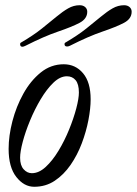

<svg xmlns="http://www.w3.org/2000/svg" viewBox="-20 -696 524 735"><path d="M111 19Q72 19 42.5 -18.5Q13 -56 13 -126Q13 -176 27.5 -232Q42 -288 69.5 -337.5Q97 -387 136 -418.5Q175 -450 224 -450Q269 -450 298 -415.5Q327 -381 327 -316Q327 -281 318.5 -236.5Q310 -192 293 -147Q276 -102 250 -64.5Q224 -27 189.5 -4Q155 19 111 19ZM102 -33Q129 -33 155 -57Q181 -81 204 -119Q227 -157 244.5 -200Q262 -243 272 -281Q282 -319 282 -342Q282 -374 269.5 -389Q257 -404 236 -404Q210 -404 184.5 -379.5Q159 -355 136 -316.5Q113 -278 95 -234.5Q77 -191 67 -153Q57 -115 57 -92Q57 -63 70.5 -48Q84 -33 102 -33ZM78 -521Q70 -517 66 -517Q57 -517 57 -527Q57 -532 62 -534Q108 -561 140 -586.5Q172 -612 196 -632Q220 -652 241 -664Q262 -676 285 -676Q298 -676 306 -669Q314 -662 314 -651Q314 -624 284.5 -608.5Q255 -593 202 -575Q149 -557 78 -521ZM248 -521Q242 -518 237 -518Q227 -518 227 -527Q227 -532 232 -534Q278 -561 310 -586.5Q342 -612 366 -632Q390 -652 411 -664Q432 -676 455 -676Q468 -676 476 -669Q484 -662 484 -651Q484 -624 454.5 -608.5Q425 -593 372 -575Q319 -557 248 -521Z"/></svg>

Font: Sedan
Style: Italic
Weight: 400
Italic angle: -13.8°
Designer: Sebastian Salazar
Foundry: Sebastian Salazar
Version: Version 1.100; ttfautohint (v1.8.4.7-5d5b)